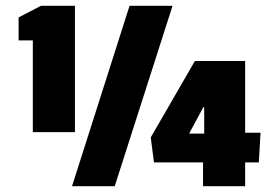

<svg xmlns="http://www.w3.org/2000/svg" viewBox="-20 -641 959 661"><path d="M574 -621 375 0H228L426 -621ZM238 -186H93V-502H44V-581L121 -621H238ZM871 -82H824V0H679V-82H510L499 -168L651 -431H824V-184H877ZM683 -181V-272H680L631 -181Z"/></svg>

Font: Passion One
Style: Bold
Weight: 700
Designer: Alejandro Lo Celso
Foundry: Fontstage
Version: Version 1.002